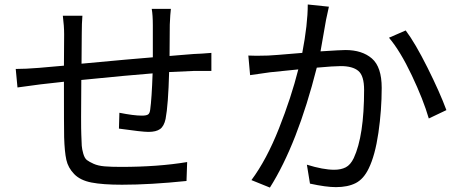

<svg xmlns="http://www.w3.org/2000/svg" viewBox="-20 -807 2040 852"><path d="M653.3 -767.6H738.3Q735.4 -746.1 733.4 -697.3Q733.4 -674.8 732.9 -627.4Q732.4 -580.1 732.4 -558.6Q748 -559.6 785.2 -563Q822.3 -566.4 839.8 -567.4Q872.1 -568.4 918 -572.3V-492.2H839.8Q765.6 -489.3 730.5 -487.3Q726.6 -340.8 714.8 -279.3Q708 -247.1 690.4 -234.4Q672.9 -221.7 638.7 -221.7Q610.4 -221.7 507.8 -236.3L509.8 -306.6Q573.2 -293.9 609.4 -293.9Q628.9 -293.9 636.7 -298.8Q644.5 -303.7 646.5 -320.3Q653.3 -369.1 657.2 -481.4Q555.7 -473.6 340.8 -452.1Q338.9 -247.1 340.8 -209Q341.8 -174.8 342.8 -160.2Q343.8 -145.5 349.6 -125Q355.5 -104.5 365.7 -96.7Q376 -88.9 395.5 -80.1Q415 -71.3 444.3 -68.8Q473.6 -66.4 516.6 -66.4Q681.6 -66.4 810.5 -87.9L807.6 -3.9Q646.5 12.7 521.5 12.7Q435.5 12.7 385.7 2.9Q335.9 -6.8 309.1 -34.7Q282.2 -62.5 274.4 -97.7Q266.6 -132.8 264.6 -198.2Q263.7 -241.2 263.7 -444.3L159.2 -432.6Q112.3 -426.8 57.6 -418.9L49.8 -501Q92.8 -501 153.3 -505.9Q166 -506.8 203.1 -510.3Q240.2 -513.7 263.7 -515.6L264.6 -654.3Q264.6 -691.4 258.8 -737.3H345.7Q342.8 -703.1 342.8 -657.2L341.8 -524.4Q571.3 -545.9 658.2 -552.7V-694.3Q658.2 -740.2 653.3 -767.6Z M1345.7 -787.1 1439.5 -777.3Q1432.6 -746.1 1426.8 -718.8Q1408.2 -609.4 1402.3 -579.1Q1494.1 -585 1512.7 -585Q1586.9 -585 1630.4 -547.4Q1673.8 -509.8 1673.8 -417Q1673.8 -318.4 1659.2 -217.8Q1644.5 -117.2 1616.2 -59.6Q1593.8 -12.7 1558.6 5.4Q1523.4 23.4 1470.7 23.4Q1426.8 23.4 1355.5 7.8L1341.8 -76.2Q1414.1 -53.7 1462.9 -53.7Q1493.2 -53.7 1514.2 -64.5Q1535.2 -75.2 1549.8 -105.5Q1595.7 -204.1 1595.7 -408.2Q1595.7 -470.7 1570.3 -492.2Q1544.9 -513.7 1492.2 -513.7Q1460.9 -513.7 1385.7 -506.8Q1299.8 -168 1177.7 25.4L1095.7 -7.8Q1163.1 -98.6 1217.8 -236.8Q1272.5 -375 1303.7 -499Q1223.6 -491.2 1178.7 -486.3Q1158.2 -483.4 1089.8 -473.6L1082 -560.5Q1111.3 -558.6 1169.9 -560.5Q1182.6 -560.5 1321.3 -572.3Q1345.7 -699.2 1345.7 -787.1ZM1706.1 -639.6 1780.3 -671.9Q1822.3 -616.2 1877 -506.8Q1931.6 -397.5 1960.9 -318.4L1882.8 -281.2Q1858.4 -365.2 1807.1 -473.1Q1755.9 -581.1 1706.1 -639.6Z"/></svg>

Font: Gen Shin Gothic Regular
Style: Regular
Weight: 400
Designer: [Source Han Sans]
Ryoko NISHIZUKA  (kana & ideographs); Paul D. Hunt (Latin, Greek & Cyrillic); Wenlong ZHANG  (bopomofo
Version: Version 1.002.20150607